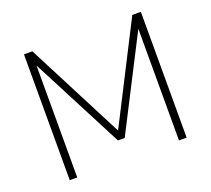

<svg xmlns="http://www.w3.org/2000/svg" viewBox="-120 -858 1109 1011"><g transform="rotate(-20 434.5 -352.5)"><path d="M107 0V-705H154L444 -142H427L714 -705H762V0H719V-655H734L455 -110H417L134 -656H149V0Z"/></g></svg>

Font: Nunito Sans 10pt ExtraLight
Style: Regular
Weight: 250
Designer: Vernon Adams
Foundry: Vernon Adams
Version: Version 3.101;gftools[0.9.27]